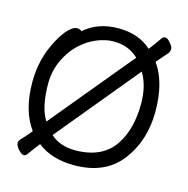

<svg xmlns="http://www.w3.org/2000/svg" viewBox="-112 -844 970 992"><g transform="rotate(15 372.5 -347.5)"><path d="M350 -52Q495 -52 560 -148Q619 -236 619 -371Q619 -470 579 -534L219 -98Q270 -52 350 -52ZM170 -157 533 -596Q480 -647 399 -647Q357 -647 309.5 -627.5Q262 -608 221 -569Q180 -530 154 -472.5Q128 -415 128 -350Q128 -223 170 -157ZM102 41Q94 41 82 31Q55 8 55 -15Q55 -24 68.5 -37.5Q82 -51 115 -91Q47 -183 47 -337Q47 -462 105 -568Q129 -613 154 -638.5Q179 -664 198 -664Q216 -664 224 -655Q297 -719 406 -719Q515 -719 583 -657Q597 -674 611 -694Q625 -714 633 -725Q641 -736 652 -736Q663 -736 679.5 -717Q696 -698 696 -685Q696 -671 685.5 -659.5Q675 -648 635 -601Q701 -509 701 -353Q701 -197 616.5 -86.5Q532 24 366 24Q245 24 169 -36Q155 -19 141 0.5Q127 20 119 30.5Q111 41 102 41Z"/></g></svg>

Font: LXGW WenKai Lite Medium
Style: Regular
Weight: 500
Designer: LXGW / Fontworks Inc.
Foundry: LXGW / Fontworks Inc.
Version: Version 1.511; March 25, 2025